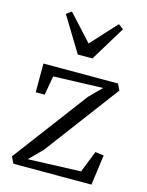

<svg xmlns="http://www.w3.org/2000/svg" viewBox="-124 -910 757 987"><g transform="rotate(15 255.0 -417.0)"><path d="M390.5 -495.5 127 -486.5 109 -384.5H61.5V-537.5H458.5L474.5 -504L178.5 -109.5L111 -41.5L392 -52L437.5 -167L483 -161L461 0H45.5L28.5 -34.5L326.5 -431ZM220 -628 107 -813.5 134 -833.5 259 -697 384 -833.5 411 -813.5 298 -628Z"/></g></svg>

Font: Merriweather 60pt Light
Style: Regular
Weight: 300
Version: Version 2.100